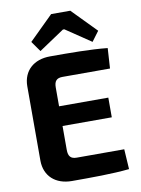

<svg xmlns="http://www.w3.org/2000/svg" viewBox="-99 -987 774 1056"><g transform="rotate(-10 288.0 -459.0)"><path d="M169 -731 311 -826H319L460 -731L501 -786L369 -921H262L128 -789ZM529 -119H264C231 -119 217 -134 217 -171V-304H492V-414H217V-519C217 -555 231 -570 264 -570H529L536 -683C442 -693 323 -693 216 -693C124 -693 65 -639 64 -554V-136C65 -51 124 3 216 3C323 3 442 3 536 -7Z"/></g></svg>

Font: SnT
Style: Bold
Weight: 700
Designer: Natanael Gama
Version: Version 1.001;PS 001.001;hotconv 1.0.70;makeotf.lib2.5.58329